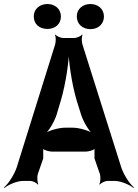

<svg xmlns="http://www.w3.org/2000/svg" viewBox="-55 -900 686 955"><path d="M415 -112 442 -34C446 -21 445 7 439 16L442 18C447 10 468 0 479 0H516C546 0 590 19 609 35L611 32C590 15 560 -31 548 -68L355 -679C351 -691 350 -718 356 -726L353 -728C348 -720 326 -711 315 -711H259C248 -711 226 -720 221 -728L218 -726C224 -718 223 -691 219 -678L28 -67C16 -31 -14 15 -35 32L-33 35C-14 19 29 0 59 0H97C108 0 128 10 133 18L136 16C130 7 129 -21 133 -34L160 -112V-164L157 -162C162 -153 190 -146 203 -146H372C385 -146 413 -153 418 -162L415 -164ZM227 -331 247 -398C272 -482 289 -597 289 -664H285C285 -597 302 -482 327 -398L348 -331C359 -295 388 -247 409 -230L411 -234C390 -250 339 -265 305 -265H270C236 -265 185 -250 164 -234L167 -231C187 -247 216 -295 227 -331ZM181 -756C219 -756 248 -780 248 -818C248 -855 219 -880 181 -880C143 -880 113 -856 113 -818C113 -779 142 -756 181 -756ZM395 -755C433 -755 462 -780 462 -818C462 -855 433 -880 395 -880C357 -880 327 -856 327 -818C327 -780 356 -755 395 -755Z"/></svg>

Font: Asimov
Style: EdgeExtreme
Weight: 500
Designer: Google
Version: Version 2.000980: 2014